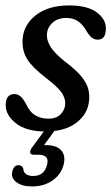

<svg xmlns="http://www.w3.org/2000/svg" viewBox="-22 -464 400 690"><path d="M151 -37.5Q181 -37.5 196.8 -54.2Q212.5 -71 212.5 -93Q212.5 -111.5 199.8 -130.8Q187 -150 144.5 -183Q94 -222 75.8 -251.2Q57.5 -280.5 59 -320Q61.5 -373.5 106.2 -409Q151 -444.5 227 -444.5Q291 -444.5 324.8 -420.2Q358.5 -396 358.5 -361.5Q358.5 -321.5 329.5 -321.5Q317.5 -321.5 308 -328.8Q298.5 -336 287 -355.5Q274 -377.5 257.2 -388.5Q240.5 -399.5 216 -399.5Q184.5 -399.5 165.5 -381.2Q146.5 -363 146.5 -337Q146.5 -318 159.5 -296Q172.5 -274 213 -241.5Q252 -212 271 -188.5Q290 -165 295.2 -144Q300.5 -123 298 -101Q293 -53.5 252 -22.5Q211 8.5 141.5 8.5Q73 8.5 35.8 -20.5Q-1.5 -49.5 -1.5 -86.5Q-1.5 -126 30.5 -126Q53 -126 71 -91.5Q84 -62 104.5 -49.8Q125 -37.5 151 -37.5ZM147.5 -8H184L136 58Q139.5 57.5 143 57.5Q181 57.5 198 76.2Q215 95 206.5 128.5Q197 163.5 166.5 184.8Q136 206 93 206Q56 206 36 190Q16 174 22.5 151Q28 129.5 45 129.5Q56.5 129.5 61.5 141.5Q62.5 156.5 72.8 162.5Q83 168.5 97.5 168.5Q136.5 168.5 147 129Q157 92 115.5 92H99.5Q87.5 92 86.5 84Q85.5 76 93.5 65.5Z"/></svg>

Font: Fraunces 144pt S100
Style: Italic
Weight: 400
Italic angle: -16°
Version: Version 1.000; ttfautohint (v1.8.3)